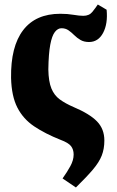

<svg xmlns="http://www.w3.org/2000/svg" viewBox="-20 -611 517 850"><path d="M29 -266Q27 -405 82.5 -477.5Q138 -550 247 -550Q279 -550 305 -545.5Q331 -541 349 -541Q375 -541 389 -558.5Q403 -576 413 -591L452 -568Q458 -506 436.5 -465.5Q415 -425 374 -425Q352 -425 336.5 -434Q321 -443 308.5 -455.5Q296 -468 283 -477Q270 -486 252 -486Q236 -486 223 -469.5Q210 -453 202.5 -413Q195 -373 194 -303Q195 -250 207.5 -219.5Q220 -189 244.5 -171Q269 -153 306 -137Q377 -107 409.5 -73.5Q442 -40 442 11Q442 48 430.5 77.5Q419 107 391.5 139.5Q364 172 316 219L257 179Q277 151 291.5 124.5Q306 98 306 73Q306 51 294.5 36Q283 21 248 8Q180 -19 131.5 -51.5Q83 -84 57 -134.5Q31 -185 29 -266Z"/></svg>

Font: Noto Serif ExtraCondensed Black
Style: Regular
Weight: 900
Width: 2
Designer: Monotype Design Team
Foundry: Monotype Imaging Inc.
Version: Version 2.015; ttfautohint (v1.8.4.7-5d5b)